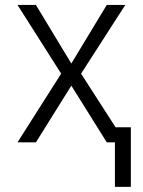

<svg xmlns="http://www.w3.org/2000/svg" viewBox="-20 -565 567 762"><path d="M49.4 0 222.7 -272.7 49.4 -545.5H122.5L263.1 -312.9L403.8 -545.5H477.3L301.8 -272.7L438.6 -60H499.3V176.5H436.1V0H403.8L263.1 -225.1L122.5 0Z"/></svg>

Font: Inter P Light
Style: Regular
Weight: 300
Designer: Rasmus Andersson
Foundry: rsms
Version: Version 3.018;git-588b23468